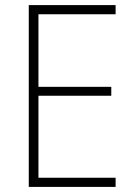

<svg xmlns="http://www.w3.org/2000/svg" viewBox="-20 -734 530 754"><path d="M434 0V-36H131V-358H417V-393H131V-678H434V-714H93V0Z"/></svg>

Font: Noto Sans Devanagari SemiCondensed ExtraLight
Style: Regular
Weight: 200
Width: 4
Designer: Jelle Bosma - Monotype Design Team
Foundry: Monotype Imaging Inc.
Version: Version 2.004